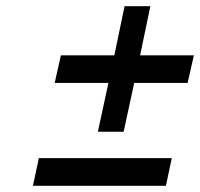

<svg xmlns="http://www.w3.org/2000/svg" viewBox="-20 -598 644 618"><path d="M176 -420 156 -331H329L295 -174H378L412 -331H584L604 -420H431L464 -578H381L348 -420ZM86 0H514L533 -89H105Z"/></svg>

Font: LT Wave Mono Medium
Style: Italic
Weight: 500
Designer: Daniel Lyons
Version: Version 2.5 (Glyphs App)